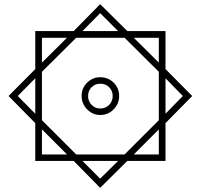

<svg xmlns="http://www.w3.org/2000/svg" viewBox="-20 -852 961 920"><path d="M460 48 333 -81H149V-262L21 -392L149 -521V-703H333L460 -832L590 -703H773V-521L901 -392L773 -262V-81H590ZM375 -703H546L460 -789ZM181 -552 301 -671H181ZM345 -112H577L741 -276V-508L577 -671H345L181 -508V-276ZM741 -552V-671H621ZM460 -301Q424 -301 397.5 -328Q371 -355 371 -392Q371 -430 397.5 -456Q424 -482 460 -482Q498 -482 524.5 -456Q551 -430 551 -392Q551 -355 524.5 -328Q498 -301 460 -301ZM149 -307V-477L65 -392ZM773 -307 856 -392 773 -477ZM460 -332Q486 -332 503 -349.5Q520 -367 520 -392Q520 -417 503 -434Q486 -451 460 -451Q436 -451 419 -434Q402 -417 402 -392Q402 -367 419 -349.5Q436 -332 460 -332ZM181 -112H301L181 -232ZM621 -112H741V-232ZM460 4 546 -81H375Z"/></svg>

Font: Noto Naskh Arabic UI Semi
Style: Bold
Weight: 700
Designer: Monotype Design Team, David Williams, Mohamad Dakak and Nizar Qandah
Foundry: Monotype Imaging Inc.
Version: Version 2.014; ttfautohint (v1.8.4.7-5d5b)